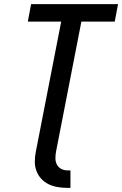

<svg xmlns="http://www.w3.org/2000/svg" viewBox="-20 -690 593 932"><path d="M307 222Q283 222 259.5 218Q236 214 215.5 204Q195 194 180 177.5Q165 161 157 140Q149 119 149 94.5Q149 70 154 46L277 -585H115L131 -670H553L537 -585H375L252 46Q249 62 249 78.5Q249 95 256 108.5Q263 122 276.5 129.5Q290 137 307 137H322V222Z"/></svg>

Font: Lode Dark
Style: Bold Italic
Weight: 700
Italic angle: -11°
Monospace: yes
Designer: Belleve Invis
Foundry: Belleve Invis
Version: Version 29.2.0; ttfautohint (v1.8.3)